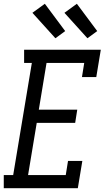

<svg xmlns="http://www.w3.org/2000/svg" viewBox="-38 -999 558 1019"><path d="M-18 0V-70H32L131 -665H90V-735H497L473 -590H397L409 -665H209L168 -417H372L361 -347H157L111 -70H311L323 -145H399L375 0ZM426 -796 304 -931 370 -979 478 -834ZM256 -796 134 -931 200 -979 308 -834Z"/></svg>

Font: Iosevka Slab
Style: Italic
Weight: 400
Italic angle: -9°
Monospace: yes
Designer: Belleve Invis
Foundry: Belleve Invis
Version: Version 11.1.0; ttfautohint (v1.8.3)